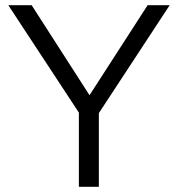

<svg xmlns="http://www.w3.org/2000/svg" viewBox="-20 -720 686 740"><path d="M284 0V-286L12 -700H102L325 -353L549 -700H634L361 -284V0Z"/></svg>

Font: Rosa Sans Light
Style: Regular
Weight: 300
Designer: Pentagram / MCKL
Foundry: Pentagram / MCKL
Version: Version 1.005;September 16, 2019;FontCreator 11.5.0.2425 64-